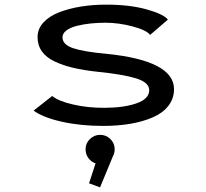

<svg xmlns="http://www.w3.org/2000/svg" viewBox="-20 -532 890 828"><path d="M425 11Q327 11 246 -7.2Q165 -25.5 125 -55L205 -118Q232 -96 294.5 -81.5Q357 -67 427.5 -67Q513 -67 568.2 -86.2Q623.5 -105.5 623.5 -143Q623.5 -176.5 567 -194Q510.5 -211.5 400.5 -222.5Q341.5 -229 297.2 -239.2Q253 -249.5 216.5 -266.5Q180 -283.5 161 -310Q142 -336.5 142 -372Q142 -407.5 167.2 -435Q192.5 -462.5 235.2 -479Q278 -495.5 329.5 -503.8Q381 -512 437.5 -512Q539.5 -512 612.5 -491.5Q685.5 -471 704 -447.5L627.5 -381.5Q612 -402 552 -418Q492 -434 435 -434Q402 -434 370.8 -430.8Q339.5 -427.5 311.5 -420.5Q283.5 -413.5 266.5 -400.8Q249.5 -388 249.5 -371Q249.5 -339.5 296 -324Q342.5 -308.5 439 -300Q730.5 -270.5 730.5 -147.5Q730.5 -107 706.2 -75.8Q682 -44.5 639.2 -26Q596.5 -7.5 542.5 1.8Q488.5 11 425 11ZM474.5 111.5Q474.5 128.5 466.5 143L411.5 276L364 258.5L392 172.5Q373 166 361 149.5Q349 133 349 111.5Q349 86 367.5 67.8Q386 49.5 412 49.5Q438 49.5 456.2 67.8Q474.5 86 474.5 111.5Z"/></svg>

Font: League Mono Wide
Style: Regular
Weight: 400
Width: 8
Designer: Tyler Finck
Foundry: The League of Moveable Type / Tyler Finck
Version: Version 2.210